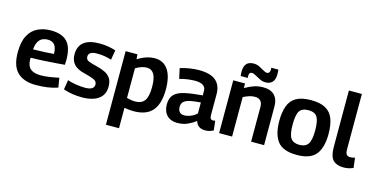

<svg xmlns="http://www.w3.org/2000/svg" viewBox="-90 -1225 3718 1901"><g transform="rotate(15 1769.5 -274.5)"><path d="M284 10Q163 10 97 -53.5Q31 -117 31 -257Q31 -365 65.5 -429.5Q100 -494 159.5 -522.5Q219 -551 295 -551Q408 -551 462 -493.5Q516 -436 516 -307Q516 -299 515 -285Q514 -271 514 -258Q482 -255 429 -251Q376 -247 309.5 -243Q243 -239 169 -238Q168 -234 168 -230.5Q168 -227 168 -223Q168 -155 203 -125Q238 -95 308 -95Q352 -95 400.5 -102.5Q449 -110 494 -120L510 -23Q461 -6 405.5 2Q350 10 284 10ZM170 -324Q239 -325 299 -328Q359 -331 382 -334Q380 -400 356.5 -427.5Q333 -455 285 -455Q258 -455 233.5 -444Q209 -433 192 -405Q175 -377 170 -324Z M568 -21 584 -119Q619 -106 670.5 -98Q722 -90 764 -90Q812 -90 834.5 -104.5Q857 -119 857 -148Q857 -180 821.5 -195.5Q786 -211 720 -227Q651 -243 615 -281Q579 -319 579 -382Q579 -551 793 -551Q842 -551 884 -543.5Q926 -536 959 -525L942 -425Q910 -435 875 -441.5Q840 -448 793 -448Q707 -448 707 -394Q707 -362 737.5 -350Q768 -338 823 -325Q872 -313 909 -295Q946 -277 967 -245.5Q988 -214 988 -161Q988 -99 957.5 -61.5Q927 -24 875.5 -7Q824 10 762 10Q709 10 660.5 2.5Q612 -5 568 -21Z M1060 210V-544H1181L1185 -494Q1273 -551 1360 -551Q1448 -551 1495.5 -481.5Q1543 -412 1543 -282Q1543 -133 1481 -61.5Q1419 10 1289 10Q1245 10 1194 1V210ZM1279 -87Q1344 -87 1374.5 -128Q1405 -169 1405 -269Q1405 -359 1380 -400Q1355 -441 1308 -441Q1281 -441 1254 -432.5Q1227 -424 1193 -404V-100Q1241 -87 1279 -87Z M1590 -142Q1590 -208 1625 -243.5Q1660 -279 1731.5 -294.5Q1803 -310 1911 -319V-365Q1911 -402 1883 -420.5Q1855 -439 1802 -439Q1771 -439 1729.5 -434Q1688 -429 1643 -416L1620 -521Q1665 -535 1716 -543Q1767 -551 1811 -551Q1929 -551 1984.5 -504Q2040 -457 2040 -366V-155Q2040 -125 2048.5 -115Q2057 -105 2071 -105Q2076 -105 2082.5 -106Q2089 -107 2095 -109L2106 -12Q2088 -2 2067.5 4Q2047 10 2022 10Q1943 10 1923 -60Q1886 -31 1840.5 -10.5Q1795 10 1734 10Q1668 10 1629 -30.5Q1590 -71 1590 -142ZM1719 -151Q1719 -115 1736.5 -97.5Q1754 -80 1783 -80Q1815 -80 1850.5 -94.5Q1886 -109 1911 -134V-246Q1851 -242 1808 -233.5Q1765 -225 1742 -206Q1719 -187 1719 -151Z M2164 0V-541H2285V-494Q2334 -522 2377 -536.5Q2420 -551 2470 -551Q2547 -551 2586 -510.5Q2625 -470 2625 -398V0H2492V-356Q2492 -439 2414 -439Q2384 -439 2356 -429.5Q2328 -420 2297 -405V0ZM2224 -601Q2222 -613 2221.5 -624.5Q2221 -636 2221 -646Q2221 -754 2318 -754Q2350 -754 2377 -740.5Q2404 -727 2427 -713Q2450 -699 2467 -699Q2482 -699 2489.5 -711Q2497 -723 2497 -739Q2497 -750 2495 -759H2568Q2569 -747 2570 -735.5Q2571 -724 2571 -714Q2571 -604 2475 -604Q2446 -604 2417.5 -618Q2389 -632 2365 -646Q2341 -660 2325 -660Q2295 -660 2295 -621Q2295 -608 2297 -601Z M2708 -272Q2708 -362 2731 -424.5Q2754 -487 2809 -519Q2864 -551 2961 -551Q3057 -551 3112 -519Q3167 -487 3190 -424.5Q3213 -362 3213 -272Q3213 -132 3156.5 -61Q3100 10 2961 10Q2821 10 2764.5 -61Q2708 -132 2708 -272ZM2845 -272Q2845 -170 2871.5 -131.5Q2898 -93 2961 -93Q3022 -93 3049 -131.5Q3076 -170 3076 -272Q3076 -370 3051 -409Q3026 -448 2961 -448Q2895 -448 2870 -409Q2845 -370 2845 -272Z M3429 -740V-175Q3429 -131 3443 -118Q3457 -105 3479 -105Q3498 -105 3527 -113L3539 -11Q3519 -2 3494 4Q3469 10 3440 10Q3370 10 3333 -27Q3296 -64 3296 -163V-740Z"/></g></svg>

Font: Georama SemiBold
Style: Regular
Weight: 600
Designer: Jean-Baptiste Levee
Foundry: Production Type
Version: Version 1.000